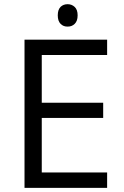

<svg xmlns="http://www.w3.org/2000/svg" viewBox="-20 -905 596 925"><path d="M496.1 0H98.1V-713.9H496.1V-640.1H181.2V-410.2H477.1V-336.9H181.2V-74.2H496.1ZM272 -872.1Q285.6 -884.8 305.7 -884.8Q325.7 -884.8 339.8 -871.6Q354 -858.4 354 -831.1Q354 -803.7 339.8 -790Q325.7 -776.4 305.7 -776.9Q285.6 -776.4 272 -790Q258.3 -803.7 258.3 -831.1Q258.3 -858.4 272 -872.1Z"/></svg>

Font: OpenSans-Regular
Style: Regular
Weight: 400
Foundry: Ascender Corporation
Version: Version 1.10